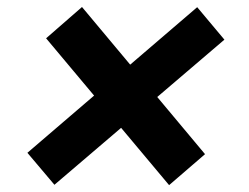

<svg xmlns="http://www.w3.org/2000/svg" viewBox="-20 -565 715 551"><path d="M465.3 -33.7 112.3 -455.1 215.3 -544.9 568.4 -122.6ZM136.2 -34.7 58.6 -126.5 545.9 -544.4 624 -451.2Z"/></svg>

Font: Inter 17pt
Style: Bold Italic
Weight: 700
Italic angle: -9.3988°
Version: Version 4.001;git-66647c0bb